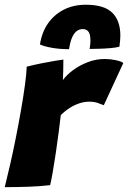

<svg xmlns="http://www.w3.org/2000/svg" viewBox="-29 -788 542 812"><path d="M237 -449.5Q253 -471.5 280.5 -491.8Q308 -512 342.5 -525.2Q377 -538.5 414 -538.5Q437 -538.5 460.8 -533.5Q484.5 -528.5 492.5 -521.5L410 -343Q400 -347 384.8 -352.5Q369.5 -358 348.5 -358Q327.5 -358 306.5 -351Q285.5 -344 265.8 -331.5Q246 -319 228 -301Q225 -274 219.5 -231Q214 -188 207.2 -142.5Q200.5 -97 194 -59.8Q187.5 -22.5 183 -5Q142 0 90.5 1.8Q39 3.5 -9 3.5Q1.5 -38.5 14 -92.8Q26.5 -147 38.2 -206.5Q50 -266 60 -323.2Q70 -380.5 76.5 -428.2Q83 -476 84 -506Q113 -513.5 146.5 -520.2Q180 -527 206 -531.2Q232 -535.5 239 -536Q239 -518.5 238.5 -491.2Q238 -464 237 -449.5ZM140 -600Q147.5 -650 173.2 -687.8Q199 -725.5 240.2 -746.8Q281.5 -768 334 -768Q411.5 -768 445.8 -734.2Q480 -700.5 480 -637.5Q480 -626.5 478.8 -614.5Q477.5 -602.5 476 -590.5Q461.5 -586.5 438 -584.5Q414.5 -582.5 390.5 -581.8Q366.5 -581 350 -581Q351.5 -590.5 352.5 -599.2Q353.5 -608 353.5 -615.5Q353.5 -643.5 345 -654.2Q336.5 -665 321.5 -665Q308 -665 296.8 -657.5Q285.5 -650 276.8 -631.5Q268 -613 263 -580Q222.5 -580 189.5 -586Q156.5 -592 140 -600Z"/></svg>

Font: Grandstander Thin ExtraBold
Style: Italic
Weight: 800
Italic angle: -15°
Version: Version 1.200